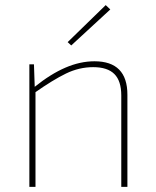

<svg xmlns="http://www.w3.org/2000/svg" viewBox="-20 -732 610 752"><path d="M350 -492Q479 -492 479 -361V0H455V-358Q455 -415 428 -442Q401 -469 345 -469Q290 -469 238.5 -444Q187 -419 116 -369V-392Q178 -442 236 -467Q294 -492 350 -492ZM113 -480 116 -392 119 -376V0H95V-480ZM394 -712 412 -695 259 -554 245 -567Z"/></svg>

Font: Exo 2 Thin
Style: Regular
Weight: 250
Designer: Natanael Gama
Foundry: Natanael Gama
Version: Version 2.010